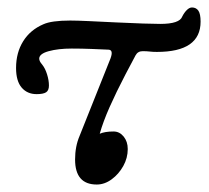

<svg xmlns="http://www.w3.org/2000/svg" viewBox="-20 -480 560 514"><path d="M239 14Q181 14 181 -53Q181 -88 193 -116L276 -324Q284 -346 271 -347Q249 -348 224 -349Q199 -350 172 -350Q136 -350 110.5 -343Q85 -336 85 -323Q85 -316 93 -307Q101 -297 106 -281Q111 -265 111 -251Q111 -238 103.5 -233Q96 -228 78 -228Q53 -228 38 -245.5Q23 -263 23 -298Q23 -339 42 -369.5Q61 -400 96 -415Q107 -420 125 -422.5Q143 -425 168 -425Q186 -425 218 -423.5Q250 -422 291 -420Q335 -418 363 -417Q391 -416 409 -416Q461 -416 468 -436Q473 -446 480 -453Q487 -460 494 -460Q505 -460 511 -451.5Q517 -443 517 -422Q517 -341 400 -341Q389 -341 381 -342Q373 -343 362 -343Q349 -343 343 -332L316 -281Q291 -233 273.5 -193.5Q256 -154 247 -122Q261 -128 284 -128Q300 -128 311 -114.5Q322 -101 322 -81Q322 -57 310 -35.5Q298 -14 279 0Q260 14 239 14Z"/></svg>

Font: Junicode SmExp
Style: Italic
Weight: 400
Width: 6
Italic angle: -11°
Designer: Peter S. Baker
Version: Version 2.205; ttfautohint (v1.8.4)